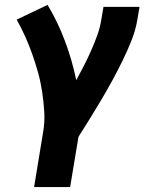

<svg xmlns="http://www.w3.org/2000/svg" viewBox="-20 -558 640 783"><path d="M119 205 156 -20Q163 -61 160.5 -102Q158 -143 152 -183Q146 -223 135.5 -261Q125 -299 112 -336Q99 -373 83 -408.5Q67 -444 48 -478L174 -538Q216 -468 245 -390.5Q274 -313 291 -231Q307 -260 322.5 -290.5Q338 -321 351.5 -351.5Q365 -382 376.5 -413.5Q388 -445 393 -477L402 -530H549L540 -477Q533 -435 516.5 -393.5Q500 -352 480.5 -312Q461 -272 439.5 -232.5Q418 -193 395 -154Q372 -115 348 -76.5Q324 -38 300 0L266 205Z"/></svg>

Font: Iosevka Slab Heavy Extended
Style: Italic
Weight: 900
Width: 7
Italic angle: -9°
Monospace: yes
Designer: Belleve Invis
Foundry: Belleve Invis
Version: Version 11.1.0; ttfautohint (v1.8.3)